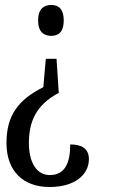

<svg xmlns="http://www.w3.org/2000/svg" viewBox="-20 -560 452 771"><path d="M186 -540C157 -540 133 -525 133 -478C133 -431 157 -416 186 -416C214 -416 236 -431 236 -478C236 -525 214 -540 186 -540ZM207 -324H164L154 -210C54 -160 6 -97 6 14C6 127 73 191 179 191C281 191 337 141 337 79C337 36 307 20 262 20C262 94 241 143 180 143C124 143 96 87 96 15C96 -72 125 -139 216 -187Z"/></svg>

Font: Noto Serif Devanagari ExtraCondensed
Style: Regular
Weight: 400
Width: 2
Designer: Universal Thirst, Indian Type Foundry and the Monotype Design Team
Foundry: Monotype Imaging Inc.
Version: Version 2.004